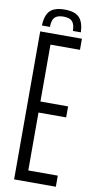

<svg xmlns="http://www.w3.org/2000/svg" viewBox="-102 -979 506 1022"><g transform="rotate(10 151.0 -468.5)"><path d="M162 -937Q216 -937 240.2 -912.8Q264.5 -888.5 267 -832.5H224Q223.5 -868.5 209.2 -883.8Q195 -899 162 -899Q128.5 -899 114.2 -883.8Q100 -868.5 100 -832.5H56.5Q58.5 -888.5 83 -912.8Q107.5 -937 162 -937ZM53 0V-800H278.5V-740H119V-432.5H268.5V-373H119V-60H278.5V0Z"/></g></svg>

Font: Big Shoulders Display Thin
Style: Regular
Weight: 400
Version: Version 2.002